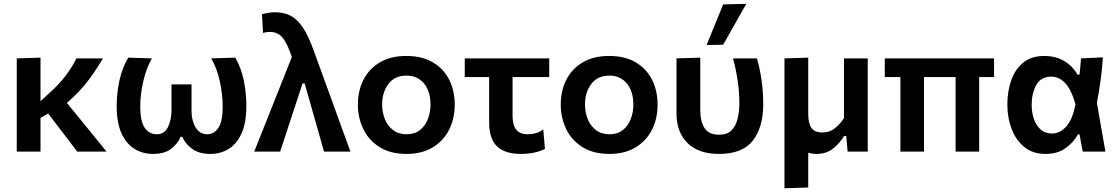

<svg xmlns="http://www.w3.org/2000/svg" viewBox="-20 -810 5972 1026"><path d="M69.5 0V-498L196.5 -502V-269.5L237.5 -307Q291 -353.5 328.8 -403Q366.5 -452.5 388.5 -498H530Q501.5 -448.5 457 -387Q412.5 -325.5 337.5 -260L409.5 -172Q441.5 -132.5 477.8 -88Q514 -43.5 549 0H392.5Q369 -31.5 346.2 -61Q323.5 -90.5 300 -121.5L237.5 -203L196.5 -180.5V0Z M797 12.5Q743 12.5 699 -14.2Q655 -41 629.2 -97.5Q603.5 -154 603.5 -244Q603.5 -311.5 618.2 -379.8Q633 -448 665.5 -502L791.5 -498Q762.5 -447 746 -377Q729.5 -307 729.5 -240Q729.5 -160 754 -126.2Q778.5 -92.5 818 -92.5Q858 -92.5 877.2 -130.2Q896.5 -168 896.5 -223V-359H1003.5V-216.5Q1003.5 -165.5 1025.5 -129Q1047.5 -92.5 1088 -92.5Q1124 -92.5 1147 -127Q1170 -161.5 1170 -240Q1170 -305 1154.5 -376Q1139 -447 1108.5 -498L1237 -502Q1269 -448 1282.8 -379.8Q1296.5 -311.5 1296.5 -244Q1296.5 -154 1271 -97.5Q1245.5 -41 1202.2 -14.2Q1159 12.5 1104.5 12.5Q1042.5 12.5 1005.2 -15.8Q968 -44 954.5 -79H945Q932 -45.5 896.8 -16.5Q861.5 12.5 797 12.5Z M1338.5 0Q1365.5 -67.5 1394.5 -140.5Q1423.5 -213.5 1451 -282.5Q1471.5 -334.5 1494.2 -391.5Q1517 -448.5 1539.5 -505Q1515.5 -578 1490 -608.8Q1464.5 -639.5 1421.5 -639.5Q1415.5 -639.5 1405.8 -638.2Q1396 -637 1385.5 -634L1380 -734.5Q1395 -738.5 1412.8 -741.5Q1430.5 -744.5 1450.5 -744.5Q1499.5 -744.5 1535.5 -724.5Q1571.5 -704.5 1600 -660.5Q1628.5 -616.5 1655 -543.5L1751.5 -278.5Q1775 -213.5 1792 -166.5Q1809 -119.5 1823.2 -80.5Q1837.5 -41.5 1852.5 0H1711.5Q1696 -55 1680.2 -110.2Q1664.5 -165.5 1648.5 -221.5L1608 -364.5H1597L1549 -219Q1530.5 -161.5 1512.5 -107.5Q1494.5 -53.5 1477 0Z M2153.5 12.5Q2065.5 12.5 2007.5 -24.5Q1949.5 -61.5 1921 -121.5Q1892.5 -181.5 1892.5 -251Q1892.5 -325.5 1922.5 -384.2Q1952.5 -443 2010.2 -477Q2068 -511 2151 -511Q2236 -511 2293.8 -476.5Q2351.5 -442 2380.8 -383.2Q2410 -324.5 2410 -251Q2410 -176 2379.8 -116.5Q2349.5 -57 2292 -22.2Q2234.5 12.5 2153.5 12.5ZM2153 -92.5Q2196 -92.5 2224.2 -115Q2252.5 -137.5 2266.5 -173.8Q2280.5 -210 2280.5 -251Q2280.5 -322.5 2245.5 -364.2Q2210.5 -406 2152.5 -406Q2089 -406 2055.5 -361.2Q2022 -316.5 2022 -251Q2022 -210 2036.5 -173.8Q2051 -137.5 2080.2 -115Q2109.5 -92.5 2153 -92.5Z M2762.5 12.5Q2678.5 12.5 2636.2 -27.8Q2594 -68 2594 -155V-398H2463.5V-498H2915V-398H2719V-190.5Q2719 -142 2738.2 -117.2Q2757.5 -92.5 2802 -92.5Q2821.5 -92.5 2843.2 -98.5Q2865 -104.5 2883 -119L2892 -14.5Q2871.5 -3 2838 4.8Q2804.5 12.5 2762.5 12.5Z M3237.5 12.5Q3149.5 12.5 3091.5 -24.5Q3033.5 -61.5 3005 -121.5Q2976.5 -181.5 2976.5 -251Q2976.5 -325.5 3006.5 -384.2Q3036.5 -443 3094.2 -477Q3152 -511 3235 -511Q3320 -511 3377.8 -476.5Q3435.5 -442 3464.8 -383.2Q3494 -324.5 3494 -251Q3494 -176 3463.8 -116.5Q3433.5 -57 3376 -22.2Q3318.5 12.5 3237.5 12.5ZM3237 -92.5Q3280 -92.5 3308.2 -115Q3336.5 -137.5 3350.5 -173.8Q3364.5 -210 3364.5 -251Q3364.5 -322.5 3329.5 -364.2Q3294.5 -406 3236.5 -406Q3173 -406 3139.5 -361.2Q3106 -316.5 3106 -251Q3106 -210 3120.5 -173.8Q3135 -137.5 3164.2 -115Q3193.5 -92.5 3237 -92.5Z M3822 12.5Q3713 12.5 3654 -45.5Q3595 -103.5 3595 -204.5V-498L3722 -502V-224Q3722 -159.5 3745.5 -124.8Q3769 -90 3823 -90Q3865.5 -90 3888.8 -113.2Q3912 -136.5 3921.5 -175.5Q3931 -214.5 3931 -261Q3931 -319 3921.2 -383Q3911.5 -447 3897 -498H4025Q4040.5 -445 4049.5 -381.5Q4058.5 -318 4058.5 -253Q4058.5 -130 4003.2 -58.8Q3948 12.5 3822 12.5ZM3756 -569.5Q3778 -624 3800.2 -678.2Q3822.5 -732.5 3844.5 -786.5L3968 -789.5Q3936 -733.5 3905.5 -679Q3875 -624.5 3844.5 -571Z M4172 196V-498L4299 -502V-201Q4299 -152 4315.8 -127Q4332.5 -102 4376 -102Q4412.5 -102 4440.8 -124.2Q4469 -146.5 4490 -178.5V-498H4617V0H4509.5Q4507.5 -20.5 4505.8 -41.5Q4504 -62.5 4502 -83H4490.5Q4469.5 -47 4433 -17.2Q4396.5 12.5 4344.5 12.5Q4319 12.5 4299 6V192Z M4791.5 0V-398H4708V-498H5292V-398H5212.5V0H5086.5V-398H4917.5V0Z M5567 12.5Q5498.5 12.5 5453.2 -24.8Q5408 -62 5385.5 -121.8Q5363 -181.5 5363 -250Q5363 -324 5384.5 -383.2Q5406 -442.5 5449.8 -476.8Q5493.5 -511 5560.5 -511Q5621.5 -511 5667 -483.8Q5712.5 -456.5 5738 -411H5748.5Q5751.5 -434 5753.2 -455.5Q5755 -477 5756.5 -498L5873.5 -503.5Q5870 -443.5 5861.2 -380Q5852.5 -316.5 5841.5 -260.5Q5853 -195.5 5864.2 -130.2Q5875.5 -65 5887 0H5766Q5761.5 -23 5757.2 -46Q5753 -69 5749 -91.5H5740Q5715.5 -47 5672.5 -17.2Q5629.5 12.5 5567 12.5ZM5602.5 -96.5Q5643.5 -96.5 5677.5 -133.8Q5711.5 -171 5727 -253Q5704.5 -332.5 5671.5 -366.5Q5638.5 -400.5 5599 -400.5Q5542.5 -400.5 5517.8 -356.2Q5493 -312 5493 -249Q5493 -210 5504.5 -175.2Q5516 -140.5 5540.2 -118.5Q5564.5 -96.5 5602.5 -96.5Z"/></svg>

Font: Commissioner SemiBold
Style: Regular
Weight: 600
Designer: Kostas Bartsokas
Foundry: Kostas Bartsokas
Version: Version 1.000; ttfautohint (v1.8.3)